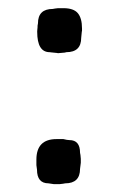

<svg xmlns="http://www.w3.org/2000/svg" viewBox="-20 -473 297 479"><path d="M184.1 -394 182.6 -378.9Q182.6 -342.8 145.5 -342.8L141.6 -341.8L124.5 -340.3L122.6 -340.8L107.9 -342.3Q106 -342.8 104 -342.8Q72.8 -342.8 72.8 -393.6V-395.5L73.7 -405.3V-408.7Q74.7 -412.6 74.7 -414.6Q74.7 -450.7 111.8 -450.7Q115.7 -451.7 117.2 -451.7L125 -452.6H138.2Q163.6 -452.6 174.1 -440.2Q184.6 -427.7 184.6 -401.9V-396ZM70.8 -74.7Q70.8 -126 121.1 -126H138.2Q147.9 -123.5 153.3 -123.5Q179.7 -123.5 179.7 -91.8Q180.7 -87.9 180.7 -86.4L181.6 -76.7V-66.9L179.7 -51.8Q179.7 -15.6 142.6 -15.6Q138.7 -14.6 137.2 -14.6L129.4 -13.7H113.8L101.1 -15.6Q72.3 -15.6 72.3 -49.8L70.8 -61Z"/></svg>

Font: Averia Sans Libre Light
Style: Regular
Weight: 300
Version: Version 1.002